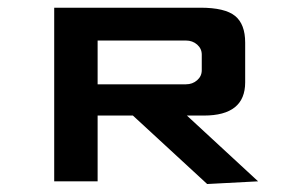

<svg xmlns="http://www.w3.org/2000/svg" viewBox="-20 -459 731 486"><path d="M453.1 -166.5 633.3 0 504.4 6.8 316.4 -166.5H227.1V0H117.2V-439.5H487.3Q549.3 -439.5 575 -418.7Q600.6 -397.9 600.6 -351.1V-250.5Q600.6 -166.5 496.1 -166.5ZM227.1 -356.4V-245.6H450.7Q467.3 -245.6 479 -255.9Q490.7 -266.1 490.7 -281.2V-320.8Q490.7 -335.9 479 -346.2Q467.3 -356.4 450.7 -356.4Z"/></svg>

Font: Squarish Sans CT
Style: RegularSC
Weight: 400
Version: Version 0.9